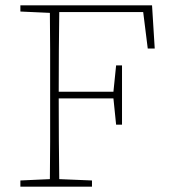

<svg xmlns="http://www.w3.org/2000/svg" viewBox="-20 -696 641 716"><path d="M56 -653V-676H547L557 -515H531L514 -651H201Q200 -581 199.5 -509Q199 -437 199 -357V-354H403L413 -452H435V-231H413L403 -329H199V-327Q199 -243 199.5 -170Q200 -97 201 -28L323 -23V0H56V-23L166 -28Q167 -97 167 -167Q167 -237 167 -307V-370Q167 -441 167 -510Q167 -579 166 -648Z"/></svg>

Font: Source Serif 4 SmText ExtraLight
Style: Regular
Weight: 200
Designer: Frank Grießhammer
Foundry: Adobe
Version: Version 4.005;hotconv 1.1.0;makeotfexe 2.6.0